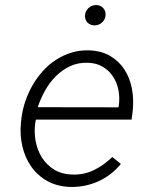

<svg xmlns="http://www.w3.org/2000/svg" viewBox="-20 -740 627 770"><path d="M263.2 9.8Q210 8.3 170.4 -13.7Q130.9 -35.6 105.7 -71.3Q80.6 -106.9 69.8 -152.8Q59.1 -198.7 64 -247.6L66.4 -269Q70.8 -302.7 82.3 -335.9Q93.8 -369.1 111.3 -399.4Q128.9 -429.7 152.3 -455.6Q175.8 -481.4 204.3 -500Q232.9 -518.6 266.1 -528.8Q299.3 -539.1 335.9 -538.1Q386.2 -536.6 421.9 -515.6Q457.5 -494.6 479.2 -460.9Q501 -427.2 509 -384.3Q517.1 -341.3 512.2 -295.9L507.8 -260.3H124L121.6 -248.5Q116.2 -211.4 122.8 -174.8Q129.4 -138.2 147.9 -108.6Q166.5 -79.1 196.5 -60.3Q226.6 -41.5 267.6 -40Q315.9 -38.1 356.2 -57.6Q396.5 -77.1 430.2 -110.4L464.8 -82.5Q426.8 -36.6 374.5 -12.9Q322.3 10.7 263.2 9.8ZM333 -488.3Q293.5 -489.7 261.2 -474.6Q229 -459.5 203.9 -434.3Q178.7 -409.2 160.6 -376.5Q142.6 -343.8 131.3 -310.1L455.1 -309.6L456.5 -316.9Q460.9 -348.1 455.1 -378.4Q449.2 -408.7 433.3 -432.9Q417.5 -457 392.1 -472.2Q366.7 -487.3 333 -488.3ZM320.8 -678.7Q322.3 -695.8 334.7 -707.5Q347.2 -719.2 364.3 -719.7Q381.8 -720.2 393.3 -708.3Q404.8 -696.3 403.3 -678.7Q402.3 -661.6 389.6 -650.1Q377 -638.7 359.9 -638.2Q351.1 -638.2 343.8 -641.1Q336.4 -644 331.1 -649.4Q325.7 -654.8 323 -662.4Q320.3 -669.9 320.8 -678.7Z"/></svg>

Font: Roboto Mono Light
Style: Italic
Weight: 300
Designer: Google
Version: Version 2.000985; 2015; ttfautohint (v1.3)